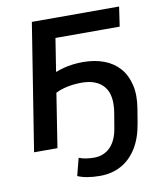

<svg xmlns="http://www.w3.org/2000/svg" viewBox="-95 -783 903 1051"><g transform="rotate(-10 356.0 -257.5)"><path d="M376 190Q337 190 305.5 184.5Q274 179 252 169L277 72Q294 79 315.5 82.5Q337 86 361 86Q415 86 451 50Q487 14 498 -56L511 -133Q528 -233 488 -281.5Q448 -330 364 -330Q339 -330 314 -327Q289 -324 265 -317.5Q241 -311 219 -300L172 0H42L154 -705H639L623 -596H266L237 -412Q257 -420 281.5 -426.5Q306 -433 333.5 -436.5Q361 -440 389 -440Q456 -440 507.5 -420.5Q559 -401 592.5 -363Q626 -325 639.5 -268.5Q653 -212 641 -139L628 -60Q615 21 581 76.5Q547 132 495 161Q443 190 376 190Z"/></g></svg>

Font: Nunito Sans 11pt
Style: Bold Italic
Weight: 700
Italic angle: -9°
Version: Version 3.101;gftools[0.9.27]